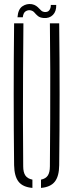

<svg xmlns="http://www.w3.org/2000/svg" viewBox="-20 -914 358 939"><path d="M49 -106Q47 -279.5 47 -453Q47 -626.5 49 -800H94.5Q93.5 -684.5 92.8 -567.2Q92 -450 92.2 -333.2Q92.5 -216.5 93.5 -100.5Q93.5 -71 104.2 -55.5Q115 -40 138.5 -35.5V5Q91.5 1 70.8 -25.5Q50 -52 49 -106ZM180.5 5V-35.5Q203.5 -40 213.8 -55.5Q224 -71 224 -100.5Q225 -216.5 225.5 -333.2Q226 -450 225.8 -567.2Q225.5 -684.5 224 -800H269.5Q271.5 -626.5 271.5 -453Q271.5 -279.5 269.5 -106Q269 -52 248 -25.5Q227 1 180.5 5ZM228.5 -890H255Q256 -858.5 238.8 -841Q221.5 -823.5 193 -826Q175 -827.5 165.2 -835.8Q155.5 -844 148.5 -852.5Q141.5 -861 129.5 -863.5Q117.5 -866 105.8 -859Q94 -852 91.5 -829.5H65.5Q68.5 -869 89.5 -883.2Q110.5 -897.5 136 -893.5Q148.5 -891 156.8 -885.2Q165 -879.5 171 -872.8Q177 -866 182.8 -861.2Q188.5 -856.5 196.5 -855.5Q213.5 -853.5 221.2 -864Q229 -874.5 228.5 -890Z"/></svg>

Font: Big Shoulders Stencil Display Thin Light
Style: Regular
Weight: 300
Version: Version 2.001